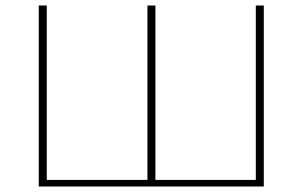

<svg xmlns="http://www.w3.org/2000/svg" viewBox="-20 -678 1100 698"><path d="M939 -658V0H121V-658H150V-24H516V-658H545V-24H910V-658Z"/></svg>

Font: Ysabeau Infant Extralight
Style: Regular
Weight: 200
Designer: Christian Thalmann (Catharsis Fonts)
Version: Version 0.003